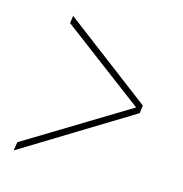

<svg xmlns="http://www.w3.org/2000/svg" viewBox="-71 -560 518 543"><g transform="rotate(15 187.5 -288.5)"><path d="M332 -277 15 -83 19 -108 318 -290 76 -472 79 -494 335 -300Z"/></g></svg>

Font: Georama SemiCondensed Thin
Style: Italic
Weight: 100
Width: 4
Italic angle: -9°
Designer: Jean-Baptiste Levee
Foundry: Production Type
Version: Version 1.000